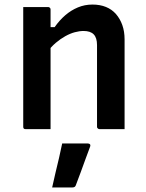

<svg xmlns="http://www.w3.org/2000/svg" viewBox="-20 -567 640 843"><path d="M527 0Q498 0 472.5 0Q447 0 417 0Q414 0 411.5 -1.5Q409 -3 407.5 -5Q406 -7 406 -11Q406 -71 406 -130.5Q406 -190 406 -250Q406 -310 406 -369Q406 -401 391.5 -416Q377 -431 347 -431Q329 -431 308.5 -425.5Q288 -420 266.5 -408Q245 -396 225 -379Q205 -362 187 -338V-448H220Q241 -478 266.5 -500Q292 -522 322 -534.5Q352 -547 386 -547Q419 -547 445 -536.5Q471 -526 489 -505.5Q507 -485 517 -457Q527 -429 527 -394Q527 -346 527 -297Q527 -248 527 -199Q527 -150 527 -101Q527 -75 527 -50Q527 -25 527 0ZM202 0Q183 0 165.5 0Q148 0 130 0Q112 0 93 0Q90 0 88 -0.5Q86 -1 84.5 -2.5Q83 -4 82.5 -6Q82 -8 82 -11Q82 -65 82 -118Q82 -171 82 -224Q82 -277 82 -330.5Q82 -384 82 -437Q82 -467 82 -492.5Q82 -518 82 -536Q104 -536 122 -536Q140 -536 157 -536Q174 -536 191 -536Q195 -536 197 -534.5Q199 -533 200.5 -531Q202 -529 202 -525Q202 -438 202 -350.5Q202 -263 202 -175.5Q202 -88 202 0ZM253 63Q283 63 309 63Q335 63 366 63Q372 63 375 66.5Q378 70 376 76Q365 105 355 132.5Q345 160 335 187.5Q325 215 313 246Q312 250 308.5 253Q305 256 298 256Q279 256 258.5 256Q238 256 209 256Q216 223 224 190Q232 157 239.5 125Q247 93 253 63Z"/></svg>

Font: Recursive SemiBold
Style: Regular
Weight: 600
Version: Version 1.085